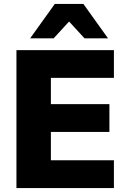

<svg xmlns="http://www.w3.org/2000/svg" viewBox="-20 -961 654 981"><path d="M64 0V-705H562V-563H240V-429H539V-287H240V-142H562V0ZM134 -765 260 -941H406L532 -765H412L333 -851L254 -765Z"/></svg>

Font: Nunito Sans 12pt ExtraLight 12pt Black
Style: Regular
Weight: 900
Version: Version 3.101;gftools[0.9.27]